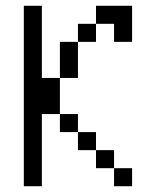

<svg xmlns="http://www.w3.org/2000/svg" viewBox="-20 -645 540 665"><path d="M125 -375H187.5V-250H125V0H62.5V-625H125ZM187.5 -250H250V-187.5H187.5ZM187.5 -500H250V-375H187.5ZM250 -187.5H312.5V-125H250ZM250 -562.5H312.5V-500H250ZM312.5 -125H375V-62.5H312.5ZM312.5 -625H437.5V-500H375V-562.5H312.5ZM375 -62.5H437.5V0H375Z"/></svg>

Font: ChillBitmapSE 16px
Style: Regular
Weight: 400
Designer: Designed by Warren2060
Foundry: ChillType
Version: Version 1.000